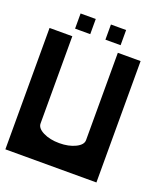

<svg xmlns="http://www.w3.org/2000/svg" viewBox="-137 -835 800 929"><g transform="rotate(20 263.5 -371.0)"><path d="M0 0V-625H117.2V-175.8Q117.2 -151.4 151.6 -134.3Q186 -117.2 234.4 -117.2Q282.7 -117.2 317.4 -134.3Q351.6 -151.4 351.6 -175.3V-625H468.8V0ZM351.6 -664.1H273.4V-742.2H351.6ZM195.3 -664.1H117.2V-742.2H195.3Z"/></g></svg>

Font: Leporid
Style: Regular
Weight: 400
Designer: GGBotNet
Foundry: GGBotNet
Version: 1.00